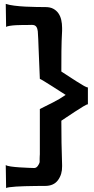

<svg xmlns="http://www.w3.org/2000/svg" viewBox="-20 -858 485 995"><path d="M157.2 12.7Q168 12.7 175.8 2Q183.6 -8.8 185.5 -17.6Q185.5 -18.6 185.5 -24.4Q185.5 -30.3 185.5 -37.6Q185.5 -44.9 186 -50.8Q186.5 -56.6 186.5 -58.6V-215.8V-293Q220.7 -310.5 254.4 -327.1Q288.1 -343.8 320.3 -366.2Q313.5 -370.1 293.5 -383.3Q273.4 -396.5 251 -410.6Q228.5 -424.8 209.5 -436.5Q190.4 -448.2 186.5 -449.2Q184.6 -490.2 183.1 -531.7Q181.6 -573.2 179.7 -615.2Q178.7 -634.8 178.2 -655.3Q177.7 -675.8 175.8 -696.3Q173.8 -710.9 169.4 -717.8Q165 -724.6 158.2 -727.1Q151.4 -729.5 142.1 -729Q132.8 -728.5 121.1 -728.5Q115.2 -728.5 98.6 -728.5Q82 -728.5 64 -727.5Q45.9 -726.6 30.3 -724.1Q14.6 -721.7 11.7 -717.8L9.8 -837.9Q27.3 -832 54.7 -828.6Q82 -825.2 111.3 -823.7Q140.6 -822.3 168.5 -821.8Q196.3 -821.3 215.8 -821.3Q240.2 -821.3 256.3 -812.5Q272.5 -803.7 282.7 -789.1Q293 -774.4 297.4 -754.9Q301.8 -735.4 301.8 -713.9V-698.2Q298.8 -645.5 298.3 -592.8Q297.9 -540 297.9 -487.3Q324.2 -470.7 350.6 -453.1Q377 -435.5 405.3 -418.9Q406.2 -418 410.6 -415.5Q415 -413.1 420.4 -410.2Q425.8 -407.2 430.2 -405.8Q434.6 -404.3 435.5 -405.3V-317.4H434.6Q429.7 -317.4 410.2 -305.7Q390.6 -293.9 367.7 -278.8Q344.7 -263.7 324.2 -250Q303.7 -236.3 297.9 -232.4Q297.9 -174.8 298.8 -118.2Q299.8 -61.5 301.8 -2.9V3.9Q302.7 44.9 280.8 75.2Q258.8 105.5 213.9 105.5Q208 105.5 191.9 105.5Q175.8 105.5 154.3 106Q132.8 106.4 108.4 106.9Q84 107.4 63.5 108.9Q43 110.4 28.3 112.3Q13.7 114.3 11.7 117.2L9.8 -2.9Q15.6 2 36.6 4.9Q57.6 7.8 81.5 9.3Q105.5 10.7 127.4 11.7Q149.4 12.7 157.2 12.7Z"/></svg>

Font: Cherry Cream Soda
Style: Regular
Weight: 400
Designer: Font Diner, Inc
Foundry: Font Diner, Inc
Version: Version 1.000